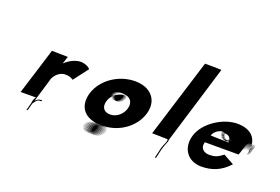

<svg xmlns="http://www.w3.org/2000/svg" viewBox="-106 -1148 2159 1483"><g transform="rotate(20 973.0 -406.5)"><path d="M259 -108H264H270H271C277.3 -109 279.1 -118 272.8 -117H271.8H267.8C248.8 -117 233.7 -107 222.7 -94C221.1 -92 282.6 -293 281.3 -292C282.7 -300 311.9 -366 379.9 -366C423.9 -366 442.8 -346 443.1 -347C443.7 -349 533.9 -464 534.8 -467C535.7 -470 509.6 -496 461.6 -499C387.5 -502 325.3 -436 326.9 -438C328.5 -440 327.8 -441 329.1 -442L347.9 -500C349.2 -501 216.5 -502 216.8 -503C216.8 -503 98.7 -120 98 -121L228.3 -122C221 -121 211.8 -104 209 -95C205.7 -84 205.9 -75 204.2 -66L202.3 -60L198.7 -48C197.1 -43 196.9 -39 195.4 -34C194.2 -30 193.9 -26 193 -23C192.4 -21 190.5 -18 189.9 -16L188.4 -11C187.8 -9 188.8 -6 190.8 -6C192.8 -6 196.8 -9 197.4 -11L198.6 -15C199.5 -18 201.4 -21 202.3 -24C203.3 -27 203.5 -31 204.4 -34C205.9 -39 206.1 -43 207.7 -48L211.3 -60L213.5 -67L214.7 -71C226.7 -84 237 -108 259 -108Z M603.2 -295C566.8 -176 632.1 -92 771.1 -92C902.1 -92 628.7 -94 765.7 -94C896.7 -94 623 -95 760 -95C891 -95 617 -95 754 -95H743C874 -95 601 -95 738 -95C869 -95 596 -95 731.7 -94C861.7 -94 587.1 -92 724.1 -92C854.8 -91 581.8 -91 718.5 -90C849.2 -89 575.9 -88 711.3 -86C840.7 -84 566.1 -82 703.8 -81C835.5 -80 561.2 -79 697.5 -77C829.2 -76 555.9 -75 693.3 -73C824.7 -71 551.4 -70 688.8 -68C820.2 -66 547.6 -64 686 -62C818.3 -60 545 -59 683.4 -57C815.8 -55 543.5 -54 681.9 -52C814.3 -50 543 -49 681.4 -47C813.8 -45 542.1 -43 680.5 -41C812.9 -39 541.3 -37 680.7 -35C814.1 -33 543.2 -30 683.2 -30C816.2 -30 546.6 -25 685.6 -25C819.6 -25 549 -23 688.7 -22C822.4 -21 551.1 -20 690.8 -19C824.5 -18 553.2 -17 693.6 -15C828 -13 558.7 -12 698.4 -11C832.1 -10 562.1 -10 701.8 -9C836.4 -8 566.1 -7 706.1 -7C840.1 -7 570.1 -7 710.1 -7C844.1 -7 573.8 -6 713.8 -6C847.8 -6 577.5 -5 717.5 -5C851.5 -5 580.5 -5 720.5 -5H725.5C859.5 -5 589.5 -5 729.5 -5C864.5 -5 594.8 -6 734.8 -6C868.8 -6 599.1 -7 739.4 -8C873.8 -9 603.8 -9 744.1 -10C878.4 -11 609.7 -12 750 -13C884.3 -14 614.6 -15 754.9 -16C889.2 -17 619.5 -18 760.1 -20C894.7 -22 624 -23 764.6 -25C899.3 -27 628.6 -28 769.2 -30C903.8 -32 633.1 -33 773.7 -35C908.3 -37 638.2 -40 778.8 -42C913.5 -44 642.1 -46 781.7 -48C915.3 -50 644.9 -52 784.5 -54C918.1 -56 646.4 -57 786 -59C919.6 -61 647.3 -63 786.9 -65C920.5 -67 648.8 -68 787.4 -70C920 -72 648.3 -73 786.9 -75C919.2 -76 646.8 -78 785.2 -79C917.5 -80 645.8 -81 784.4 -83C916.7 -84 644 -85 783.3 -86C915.9 -88 644.8 -91 782.8 -91C915.8 -91 642.4 -93 781.4 -93C913.4 -93 1035.7 -179 1071.1 -298C1106.8 -418 1029.8 -503 900.5 -502C769.2 -501 640.2 -416 603.2 -295ZM745.5 -283C761.7 -336 814.7 -372 864.7 -372C915.7 -372 814.8 -369 865.5 -368C915.2 -367 815.9 -366 866.6 -365C916.3 -364 816.7 -362 867.4 -361C917.1 -360 818.1 -360 867.5 -358C916.8 -356 816.2 -354 865.9 -353C915.6 -352 815.3 -351 864.7 -349C913.1 -347 813.5 -345 862.9 -343C911.6 -342 810.3 -341 859.6 -339C908 -337 806.4 -335 855.8 -333C904.2 -331 803.9 -330 852.6 -329C901 -327 799.7 -326 848.1 -324C896.8 -323 795.1 -321 843.8 -320C892.5 -319 791.2 -318 839.9 -317C887.6 -316 787.3 -315 836 -314C883.7 -313 782.7 -313 831.4 -312C880.4 -312 778.8 -310 827.8 -310C875.5 -309 774.5 -309 823.5 -309C872.5 -309 771.5 -309 820.5 -309C869.5 -309 768.2 -308 817.2 -308H813.2C861.2 -308 761.5 -309 810.5 -309C858.5 -309 757.5 -309 806.5 -309C855.5 -309 754.8 -310 803.8 -310C851.8 -310 750.8 -310 799.8 -310C847.8 -310 747.4 -312 796.4 -312C844.7 -313 744.4 -312 793.7 -313C842.7 -313 742.3 -315 791.6 -316C840.2 -318 738.5 -319 787.8 -320C836.1 -321 736.4 -322 785.8 -323C835.1 -324 733.7 -326 782.7 -326C832.7 -326 730.9 -330 780.9 -330C829.9 -330 728.8 -333 779.1 -334C828.4 -335 729.3 -338 779.3 -338C829.3 -338 729.9 -343 779.9 -343C828.9 -343 729.8 -346 780.1 -347C829.4 -348 731 -350 781.3 -351C831.6 -352 732.9 -353 783.5 -355C833.8 -356 734.5 -358 785.8 -359C836.1 -360 736.4 -361 787.7 -362C838 -363 740.6 -365 791.9 -366C843.2 -367 744.5 -368 796.8 -369C848.1 -370 749.4 -371 803 -373C855.6 -375 758 -376 809 -376C860.3 -377 761.6 -378 813.6 -378C864.6 -378 767.9 -379 819.9 -379C871.9 -379 773.2 -380 825.2 -380C876.2 -380 778.2 -380 830.2 -380H840.2C892.2 -380 794.2 -380 846.2 -380C897.2 -380 798.2 -380 850.2 -380C901.2 -380 802.9 -379 854.6 -378C906.3 -377 935.6 -339 920.1 -285C904.9 -232 857.3 -194 807.3 -194C753.3 -194 729.3 -230 745.5 -283Z M1254.6 -38C1252.8 -32 1250.9 -26 1250.4 -21C1249.5 -18 1249.9 -16 1249 -13L1247.8 -9L1246.8 -6L1245.9 -3C1244.1 3 1253.4 2 1255.2 -4L1255.8 -6L1257.1 -10L1258 -13C1258.9 -16 1258.5 -18 1259.4 -21L1260.9 -26C1264.1 -43 1268 -59 1272.5 -77L1279 -98C1281.4 -106 1283.9 -111 1286.1 -118L1290.1 -128C1295.1 -141 1302.4 -155 1300.4 -165L1497.3 -812C1496.6 -813 1362.9 -814 1361.9 -814C1360.9 -814 1163 -170 1161.7 -169C1161.7 -169 1292.1 -167 1291.8 -166C1291.4 -165 1289.8 -163 1290.5 -162C1293.3 -145 1276.7 -120 1270 -98L1263.5 -77C1260.3 -63 1258.6 -51 1254.6 -38Z M1854.5 -270C1896.1 -406 1853.9 -268 1855.8 -274C1897.3 -410 1854.9 -271 1856.7 -277C1898 -412 1857.1 -275 1858.6 -280C1900.2 -416 1857.4 -276 1860.2 -282C1901.8 -418 1860.3 -279 1863.4 -286C1906 -422 1864.8 -284 1867.7 -290C1911.2 -426 1869.7 -287 1872.6 -293C1916.2 -429 1875.4 -289 1878.2 -295C1920.8 -431 1877.7 -290 1880.5 -296C1922.8 -431 1882 -291 1884.8 -297C1927.1 -432 1885.6 -293 1889.1 -298C1932.4 -433 1891.6 -293 1895.1 -298C1938.4 -433 1897.6 -293 1902.1 -298C1945.4 -433 1905.3 -292 1909.8 -297C1953.1 -432 1912 -291 1916.5 -296C1959.8 -431 1918.7 -290 1921.9 -294C1964.9 -428 1923.4 -286 1925.7 -290C1967.6 -424 1925.5 -283 1927.7 -287C1969.7 -421 1926 -278 1927.2 -282C1968.2 -416 1925.7 -277 1925.7 -277C1966.3 -410 1921.9 -268 1923.2 -272C1962.8 -405 1920.4 -263 1920.6 -267C1961.6 -401 1916.8 -261 1917 -265C1957 -399 1912.6 -257 1912.1 -262C1951.1 -396 1907.3 -256 1907.8 -261C1948.1 -396 1904 -255 1904.5 -260C1944.8 -395 1874.9 -464 1756.9 -464C1640.9 -464 1497 -373 1462.5 -260C1428.2 -148 1491.4 -57 1605.4 -57C1691.4 -57 1763.7 -84 1830 -157C1828 -157 1745.7 -205 1743.7 -205C1699.3 -171 1675.8 -163 1630.8 -163C1596.8 -163 1550.3 -184 1568.3 -243H1845.3C1848.1 -249 1850.9 -258 1852.7 -264ZM1592.2 -308C1604.9 -343 1641.1 -370 1687.1 -370C1729.1 -370 1646.8 -369 1693.8 -369C1734.8 -369 1650.8 -369 1698.8 -369H1704.8C1745.8 -369 1663.8 -369 1711.8 -369H1730.8C1771.8 -369 1688.8 -369 1735.8 -369C1776.8 -369 1694.1 -370 1741.1 -370C1781.1 -370 1698.4 -371 1746.7 -372C1788 -373 1705 -373 1753.6 -375C1795.3 -377 1712.9 -379 1760.5 -381C1801.1 -383 1718.7 -385 1765.3 -387C1805.9 -389 1721.5 -391 1768.5 -394C1808.4 -397 1724.3 -400 1769.9 -402C1809.5 -404 1724.1 -406 1769.7 -408C1808.3 -410 1723.3 -413 1767.9 -415C1805.5 -417 1718.5 -417 1762.1 -419C1798.7 -421 1712 -422 1754.3 -423C1790.6 -424 1703.6 -424 1746.6 -424C1782.6 -424 1695.6 -424 1738.6 -424C1738.6 -424 1688.9 -425 1731.9 -425C1731.9 -425 1680.6 -424 1724.6 -424C1761.6 -424 1675.6 -424 1719.6 -424C1756.6 -424 1670.3 -423 1714.3 -423C1752 -422 1666 -422 1709.7 -421C1747.4 -420 1660.1 -419 1703.8 -418C1740.5 -417 1654.2 -416 1697.6 -414C1734 -412 1647.7 -411 1691 -409C1728.4 -407 1642.1 -406 1686.5 -404C1723.9 -402 1638.6 -401 1683.3 -400C1722 -399 1635.4 -397 1681.1 -396C1719.8 -395 1633.8 -392 1679.8 -392C1718.8 -392 1632.9 -389 1678.9 -389C1717.9 -389 1631.7 -385 1677.7 -385C1716.7 -385 1630.8 -382 1676.8 -382C1715.8 -382 1629.9 -379 1675.3 -377C1713.6 -375 1629.3 -374 1674.7 -372C1714.1 -370 1629.8 -369 1675.2 -367C1713.9 -366 1629.6 -365 1675 -363C1713.4 -361 1628.8 -359 1675.1 -357C1714.5 -355 1628.3 -351 1675.3 -351C1714.3 -351 1631.1 -347 1677.1 -347C1717.1 -347 1631.2 -344 1677.6 -342C1716.9 -340 1633.6 -339 1679.3 -338C1719 -337 1634.4 -335 1680.8 -333C1720.2 -331 1636.6 -329 1683.6 -329C1722.6 -329 1638.7 -326 1684.7 -326C1724.7 -326 1640.8 -323 1687.4 -322C1727.1 -321 1642.5 -319 1690.2 -318C1730.9 -317 1647.3 -315 1695.3 -315C1734.3 -315 1653.7 -313 1699.7 -313C1740.7 -313 1656.1 -311 1702.8 -310C1743.5 -309 1661.2 -308 1709.2 -308C1750.2 -308 1668.2 -308 1715.2 -308C1755.2 -308 1671.9 -307 1718.9 -307H1722.9C1763.9 -307 1681.2 -308 1728.2 -308C1769.2 -308 1686.5 -309 1736.1 -311C1778.7 -313 1697 -314 1744.3 -315C1784.6 -316 1702.2 -318 1749.2 -318C1788.2 -318 1704.8 -320 1750.8 -320C1790.8 -320 1707.4 -322 1753.8 -323C1793.1 -324 1707.4 -325 1752.7 -326C1791 -327 1705.3 -328 1750.3 -328C1788.3 -328 1701.7 -326 1746.7 -326C1785.7 -326 1698.4 -325 1744.4 -325C1782.4 -325 1695.8 -323 1740.4 -322C1778.1 -321 1691.8 -320 1734.5 -319C1770.9 -317 1683.6 -316 1728.6 -316C1766.6 -316 1680.6 -316 1725.6 -316H1722.6C1761.6 -316 1672.9 -317 1718.9 -317C1756.9 -317 1669.9 -317 1712.9 -317C1749.9 -317 1663.9 -317 1709.2 -318C1747.5 -319 1661.5 -319 1705.8 -320C1744.1 -321 1657.4 -322 1701.8 -323C1740.1 -324 1653.4 -325 1697.7 -326C1736 -327 1650 -327 1695.3 -328C1733.6 -329 1648.5 -332 1693.5 -332C1732.5 -332 1645.4 -335 1691.4 -335C1729.4 -335 1644 -337 1689.3 -338C1727.9 -340 1643.3 -341 1688.6 -342C1727.9 -343 1641.2 -344 1686.8 -346C1725.4 -348 1641 -350 1686.3 -351C1724.9 -353 1638.9 -353 1684.5 -355C1723.1 -357 1638.5 -358 1684.1 -360C1723.7 -362 1744.6 -342 1738.6 -303C1738.2 -305 1592.6 -306 1592.2 -308Z"/></g></svg>

Font: Hussar Wojna
Style: 3Obl
Weight: 400
Designer: Robert Jablonski
Foundry: Cannot Into Space Fonts
Version: Version 1.01